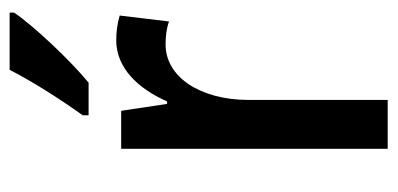

<svg xmlns="http://www.w3.org/2000/svg" viewBox="-228 -578 806 389"><g transform="rotate(-90 174.5 -383.0)"><path d="M344 -757V-766H228C205 -721 171 -667 136 -618V-606H202C247 -643 317 -717 344 -757ZM288 -550C232 -550 190 -506 164 -447H159L145 -540H68V0H167V-281C167 -382 215 -450 279 -450C297 -450 313 -448 326 -443L338 -543C321 -548 304 -550 288 -550Z"/></g></svg>

Font: Noto Sans Myanmar UI Condensed Medium
Style: Regular
Weight: 500
Width: 3
Designer: Monotype Design Team
Foundry: Monotype Imaging Inc.
Version: Version 2.103